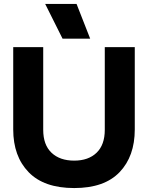

<svg xmlns="http://www.w3.org/2000/svg" viewBox="-20 -938 751 973"><path d="M209 -918H368L437 -742H297ZM47 -282V-699H199V-280Q199 -204 241 -164Q283 -124 356 -124Q428 -124 469.5 -164Q511 -204 511 -280V-699H663V-282Q663 -146 586 -65.5Q509 15 356 15Q203 15 125 -65.5Q47 -146 47 -282Z"/></svg>

Font: Prompt SemiBold
Style: Regular
Weight: 600
Designer: Katatrad Team
Foundry: CadsonDemak
Version: Version 1.001